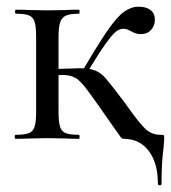

<svg xmlns="http://www.w3.org/2000/svg" viewBox="-20 -415 511 574"><path d="M28 -374Q25 -374 25 -380Q25 -386 28 -386Q53 -386 68 -385L123 -384L176 -385Q191 -386 216 -386Q218 -386 218 -380Q218 -374 216 -374Q189 -374 176.5 -368Q164 -362 159.5 -347.5Q155 -333 155 -303V-81Q155 -51 159.5 -36.5Q164 -22 176.5 -17Q189 -12 216 -12Q218 -12 218 -6Q218 0 216 0Q190 0 175 -1L123 -2L68 -1Q53 0 27 0Q24 0 24 -6Q24 -12 27 -12Q54 -12 66.5 -17Q79 -22 83.5 -36.5Q88 -51 88 -81V-305Q88 -335 83.5 -349.5Q79 -364 66.5 -369Q54 -374 28 -374ZM471 0Q471 5 469 27Q463 67 463 134Q463 139 457.5 139Q452 139 452 134Q452 72 424.5 36Q397 0 350 0Q345 0 341 -5Q337 -10 328 -23Q322 -31 310.5 -48Q299 -65 277 -96Q271 -104 246 -139Q221 -174 205 -182.5Q189 -191 165 -191Q157 -191 125 -189L124 -207L155 -209Q205 -211 217 -211Q248 -211 265 -204Q282 -197 295.5 -181.5Q309 -166 347 -116L366 -90Q397 -46 415.5 -29Q434 -12 460 -12Q468 -12 469.5 -10.5Q471 -9 471 0ZM394 -395Q417 -395 430 -385Q443 -375 443 -356Q443 -338 431.5 -325.5Q420 -313 400 -313Q387 -313 373 -321Q368 -324 362 -326.5Q356 -329 349 -329Q337 -329 326 -320Q315 -311 295 -283Q275 -255 238 -194L227 -204Q274 -284 302 -324.5Q330 -365 351 -380Q372 -395 394 -395Z"/></svg>

Font: Cormorant Infant Medium
Style: Regular
Weight: 500
Designer: Christian Thalmann (Catharsis Fonts)
Foundry: Catharsis Fonts
Version: Version 4.000